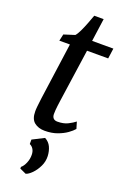

<svg xmlns="http://www.w3.org/2000/svg" viewBox="-180 -746 707 1075"><g transform="rotate(20 173.5 -208.5)"><path d="M167 -175.5Q164.5 -158.5 163 -145.5Q161.5 -132.5 160.5 -121Q159.5 -109.5 159.5 -96.5Q159.5 -80 167.8 -71.2Q176 -62.5 192 -62.5Q228.5 -62.5 253.8 -75.2Q279 -88 294.5 -100.5L306.5 -60.5Q295 -46.5 272.2 -30.2Q249.5 -14 216.8 -2Q184 10 142 10Q104.5 10 80.2 -9.5Q56 -29 56 -74Q56 -79 56.2 -86Q56.5 -93 57.5 -102.5Q58.5 -112 60 -124.5Q61.5 -137 63.5 -154L110.5 -492.5H47.5L56.5 -532.5L121 -553Q131.5 -564.5 143 -589Q154.5 -613.5 165.2 -641.2Q176 -669 183.5 -690.5H239.5L220.5 -554H347L338.5 -492.5H212.5ZM125 272.5 87 255 87.5 245Q101.5 234 111.5 210.2Q121.5 186.5 121 161.5Q121 142.5 112.8 128.5Q104.5 114.5 90 108V81.5L159 46.5Q184 60 195 83.8Q206 107.5 207.5 137Q209 169 195 198.2Q181 227.5 161 247.8Q141 268 125 272.5Z"/></g></svg>

Font: Merriweather 20pt
Style: Italic
Weight: 400
Italic angle: -7.8°
Version: Version 2.101